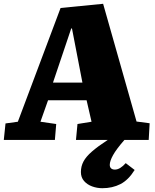

<svg xmlns="http://www.w3.org/2000/svg" viewBox="-21 -737 815 1011"><path d="M518 254Q490 254 464 244.5Q438 235 421.5 216Q405 197 405 169Q405 139 418.5 113.5Q432 88 463 61Q494 34 546 0H379L387 -84L461 -96L435 -209H232L192 -96L275 -84L268 0H-1L8 -87L73 -96L298 -695L522 -717L698 -97L767 -88L762 0H634Q592 48 574.5 79.5Q557 111 557 131Q557 143 564 149.5Q571 156 584 156Q598 156 612.5 147Q627 138 641 122L688 158Q655 211 613 232.5Q571 254 518 254ZM258 -302H413L358 -587H354Z"/></svg>

Font: Literata 18pt Black
Style: Italic
Weight: 900
Italic angle: -2°
Designer: Latin by Veronika Burian and Jose Scaglione. Greek by Irene Vlachou. Cyrillic by Vera Evstafieva
Foundry: TypeTogether
Version: Version 3.103;gftools[0.9.29]